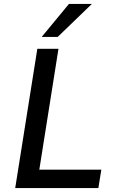

<svg xmlns="http://www.w3.org/2000/svg" viewBox="-20 -952 595 972"><path d="M57 0 169 -705H276L179 -93H493L478 0ZM191 -765 329 -932H445L272 -765Z"/></svg>

Font: Nunito Sans 7pt SemiCondensed SemiBold
Style: Italic
Weight: 600
Width: 4
Italic angle: -9°
Designer: Vernon Adams
Foundry: Vernon Adams
Version: Version 3.101;gftools[0.9.27]